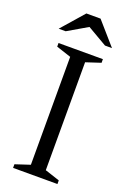

<svg xmlns="http://www.w3.org/2000/svg" viewBox="-163 -913 648 968"><g transform="rotate(20 161.5 -429.0)"><path d="M280.5 -19.5V0H42.5V-19.5L121.5 -45.5V-624.5L42.5 -650.5V-670H280.5V-650.5L201.5 -624.5V-45.5ZM155.5 -803H167.5L56 -738H18.5L123.5 -858H199.5L304.5 -738H267Z"/></g></svg>

Font: Newsreader Text
Style: Regular
Weight: 400
Designer: Hugues Gentile
Foundry: Production Type
Version: Version 1.001